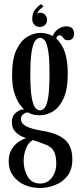

<svg xmlns="http://www.w3.org/2000/svg" viewBox="-20 -693 407 962"><path d="M181 249Q136.5 249 101 232.5Q65.5 216 44.5 186.2Q23.5 156.5 23.5 116Q23.5 78.5 39.2 53.8Q55 29 75.8 15.8Q96.5 2.5 111 -0.5Q105.5 -2 88 -10Q70.5 -18 55 -35.2Q39.5 -52.5 39.5 -81Q39.5 -111.5 58.5 -127.2Q77.5 -143 92.5 -144.5Q99 -145.5 101 -145Q92.5 -151.5 78 -171.5Q63.5 -191.5 52 -227.2Q40.5 -263 40.5 -317.5Q40.5 -397 62.2 -443Q84 -489 116.5 -508.5Q149 -528 182 -528Q217 -528 243.5 -512.5Q252.5 -534 271.5 -547.5Q290.5 -561 312.5 -561Q332.5 -561 341.8 -551Q351 -541 351 -524.5Q351 -491.5 320 -491.5Q308 -491.5 302 -497.5Q296 -503.5 291.2 -509.8Q286.5 -516 278 -516Q265 -516 262 -500Q319.5 -449.5 319.5 -325.5Q319.5 -244.5 298 -198.8Q276.5 -153 244.2 -134.2Q212 -115.5 180 -115.5Q154 -115.5 139 -121.2Q124 -127 121 -129Q119.5 -129.5 117.5 -129.5Q109 -129.5 97 -121Q85 -112.5 85 -96Q85 -74.5 110.8 -60.5Q136.5 -46.5 197.5 -36.5Q268.5 -25 305.5 7.2Q342.5 39.5 342.5 105.5Q342.5 158 317 189.5Q291.5 221 254 235Q216.5 249 181 249ZM180 -140Q193.5 -140 204.2 -153.2Q215 -166.5 221.5 -206Q228 -245.5 228 -323.5Q228 -398 221.8 -436.8Q215.5 -475.5 204.8 -489.5Q194 -503.5 181 -503.5Q168 -503.5 156.8 -489.2Q145.5 -475 138.8 -435.8Q132 -396.5 132 -321Q132 -244 138.8 -205.2Q145.5 -166.5 156.5 -153.2Q167.5 -140 180 -140ZM181 226.5Q218.5 226.5 240.2 197Q262 167.5 262 127.5Q262 84.5 248.5 62.2Q235 40 204.5 30Q187.5 23.5 170 17.2Q152.5 11 144.5 9Q123 20 110.8 49.8Q98.5 79.5 98.5 114.5Q98.5 157 118.8 191.8Q139 226.5 181 226.5ZM185.5 -673 198 -659.5Q189.5 -655.5 179 -644.8Q168.5 -634 166 -624Q171.5 -629.5 180.5 -629.5Q195.5 -629.5 205.8 -619Q216 -608.5 216 -593.5Q216 -578.5 205.5 -568.2Q195 -558 180 -558Q163.5 -558 152.5 -568.8Q141.5 -579.5 141.5 -597.5Q141.5 -629 157.5 -647Q173.5 -665 185.5 -673Z"/></svg>

Font: Imbue 50pt Medium
Style: Regular
Weight: 500
Designer: Tyler Finck
Foundry: Etcetera Type Company
Version: Version 1.102; ttfautohint (v1.8.3)